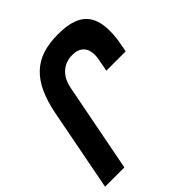

<svg xmlns="http://www.w3.org/2000/svg" viewBox="-207 -877 1011 1011"><g transform="rotate(-45 298.5 -371.5)"><path d="M83.5 -460Q97.7 -532.2 122.1 -586.4Q146.5 -640.6 184.6 -676.3Q221.2 -710.9 271.2 -727.1Q321.3 -743.2 387.2 -743.2Q453.1 -743.2 496.8 -727.1Q540.5 -710.9 564.5 -676.3Q578.6 -655.3 585.7 -627.4Q592.8 -599.6 592.8 -562Q592.8 -539.1 590.1 -514.6Q587.4 -490.2 581.5 -460L575.2 -427.2H431.2L444.3 -496.1Q446.3 -504.9 447 -513.7Q447.8 -522.5 447.8 -529.8Q447.8 -569.3 426 -591.1Q404.3 -612.8 362.8 -612.8Q313.5 -612.8 279.5 -582.5Q245.6 -552.2 234.4 -496.1L138.2 0H-5.4Z"/></g></svg>

Font: Hack
Style: Bold Italic
Weight: 700
Italic angle: -11°
Monospace: yes
Designer: Christopher Simpkins
Foundry: Christopher Simpkins
Version: Version 2.017; ttfautohint (v1.4.1) -l 4 -r 80 -G 350 -x 0 -